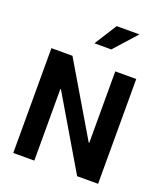

<svg xmlns="http://www.w3.org/2000/svg" viewBox="-158 -994 951 1101"><g transform="rotate(20 317.5 -443.0)"><path d="M571.3 -639.6V0H443.4L185.1 -437.5L182.1 -437V0H53.7V-639.6H182.1L440.4 -203.1L443.4 -203.6V-639.6ZM275.9 -750 362.3 -886.2H501L378.9 -750Z"/></g></svg>

Font: Yantramanav
Style: Bold
Weight: 700
Version: Version 1.001;PS 1.0;hotconv 1.0.72;makeotf.lib2.5.5900; ttf